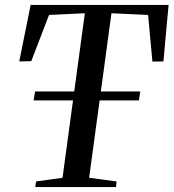

<svg xmlns="http://www.w3.org/2000/svg" viewBox="-20 -763 708 783"><path d="M124 0 127 -23 235 -38 326 -709 180 -702 107.5 -513.5 58.5 -512.5 105 -743H667.5L646.5 -512.5L601.5 -512L584 -702L434.5 -709L343.5 -38L455.5 -23L453 0ZM117 -353.5 123 -390H552L546.5 -353.5Z"/></svg>

Font: Merriweather 120pt
Style: Italic
Weight: 400
Italic angle: -7.8°
Version: Version 2.101